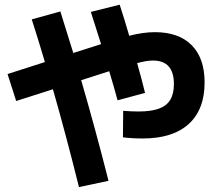

<svg xmlns="http://www.w3.org/2000/svg" viewBox="-20 -759 904 806"><path d="M496.1 -182.6 497.1 -293.9Q530.8 -291 561.5 -291Q614.7 -291 647.2 -303Q679.7 -314.9 694.8 -340.1Q710 -365.2 710 -406.2Q710 -504.9 622.1 -504.9Q596.7 -504.9 555.7 -494.1Q573.7 -431.2 588.9 -369.1L473.6 -337.9Q457.5 -397 438.5 -460L320.8 -422.4Q380.9 -215.3 435.5 0L311.5 26.4Q256.8 -193.4 202.1 -384.3L47.9 -335L11.7 -448.2L168.5 -498.5Q142.6 -586.4 113.3 -677.7L233.4 -710.9Q260.7 -624 287.6 -536.6L404.3 -573.7L361.3 -709L482.4 -739.3Q502.9 -676.8 522.5 -608.9Q581.5 -624 629.9 -624Q730.5 -624 784.7 -569.3Q838.9 -514.6 838.9 -413.1Q838.9 -298.8 772 -238.3Q705.1 -177.7 579.1 -177.7Q532.7 -177.7 496.1 -182.6Z"/></svg>

Font: Pretendard GOV
Style: Bold
Weight: 700
Designer: Base glyphs from Inter by Rasmus Andersson; Hangeul glyphs from Noto Sans CJK(Source Han Sans) by Jang Soo-young and Kan
Foundry: Kil Hyung-jin
Version: Version 1.309